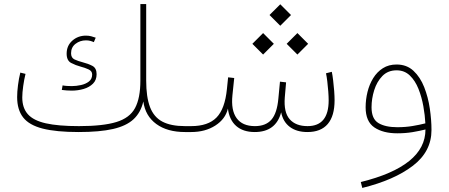

<svg xmlns="http://www.w3.org/2000/svg" viewBox="-20 -654 2222 951"><path d="M335 -205.1Q366.2 -205.1 394.3 -213.4Q422.4 -221.7 440.4 -239.5Q458.5 -257.3 458.5 -286.6Q458.5 -316.9 437.3 -327.9Q416 -338.9 390.6 -345.2Q366.2 -351.6 349.1 -359.6Q332 -367.7 332 -390.1Q332 -419.9 354.2 -437Q376.5 -454.1 405.8 -454.1Q417 -454.1 426.5 -451.7Q436 -449.2 444.8 -445.3L454.1 -467.3Q443.4 -471.2 431.6 -474.4Q419.9 -477.5 405.8 -477.5Q366.2 -477.5 338.1 -452.6Q310.1 -427.7 310.1 -388.2Q310.1 -354 332.3 -342.3Q354.5 -330.6 380.4 -323.7Q399.9 -318.8 418.2 -310.5Q436.5 -302.2 436.5 -285.2Q436.5 -262.7 420.4 -250.2Q404.3 -237.8 380.9 -232.7Q357.4 -227.5 335.4 -227.5Q324.2 -227.5 312.3 -228.3Q300.3 -229 290 -231L286.1 -208.5Q297.4 -207 310.1 -206.1Q322.8 -205.1 335 -205.1ZM704.1 -254.9V-633.8H675.3V-254.9Q675.3 -168 648.9 -118.9Q622.6 -69.8 556.4 -49.6Q490.2 -29.3 371.1 -29.3Q268.6 -29.3 207 -43.2Q145.5 -57.1 117.9 -88.4Q90.3 -119.6 90.3 -171.4Q90.3 -194.8 95 -228Q99.6 -261.2 106.4 -288.1L80.6 -294.4Q73.2 -264.6 69.1 -231.9Q64.9 -199.2 64.9 -173.3Q64.9 -110.4 94.7 -72.3Q124.5 -34.2 191.4 -17.1Q258.3 0 369.1 0Q474.1 0 540 -15.1Q606 -30.3 641.6 -63.5Q677.2 -96.7 689.9 -151.4Q699.7 -79.6 754.2 -39.8Q808.6 0 896.5 0H897V-29.3H896.5Q826.7 -29.3 784.4 -51.5Q742.2 -73.7 723.1 -123.5Q704.1 -173.3 704.1 -254.9Z M1230 -437 1283.2 -383.8 1336.4 -437 1283.2 -490.2ZM1399.9 -437 1453.1 -383.8 1506.3 -437 1453.1 -490.2ZM1314.9 -579.6 1368.2 -526.4 1421.4 -579.6 1368.2 -632.8ZM1242.7 -29.3Q1180.7 -29.3 1152.1 -68.6Q1123.5 -107.9 1131.3 -182.6L1140.1 -267.6L1109.9 -271L1104 -213.4Q1094.2 -114.7 1052.5 -72Q1010.7 -29.3 926.8 -29.3H897Q892.1 -29.3 889.6 -25.9Q887.2 -22.5 887.2 -14.6Q887.2 -6.8 889.6 -3.4Q892.1 0 897 0H926.8Q996.6 0 1046.6 -32.2Q1096.7 -64.5 1108.9 -116.2Q1115.7 -60.1 1149.9 -30Q1184.1 0 1241.7 0Q1346.7 0 1372.6 -97.7Q1381.8 -50.8 1415.5 -25.4Q1449.2 0 1502.9 0Q1569.3 0 1603.3 -39.8Q1637.2 -79.6 1637.2 -157.2Q1637.2 -176.8 1635.3 -203.4Q1633.3 -230 1630.1 -255.9Q1627 -281.7 1623.5 -298.3L1594.7 -291Q1598.1 -275.9 1601.1 -251.2Q1604 -226.6 1606 -200.9Q1607.9 -175.3 1607.9 -156.7Q1607.9 -29.3 1503.4 -29.3Q1444.8 -29.3 1414.8 -63.5Q1384.8 -97.7 1390.6 -171.4L1397 -246.1L1366.7 -249.5L1358.9 -167Q1352.5 -93.8 1324.5 -61.5Q1296.4 -29.3 1242.7 -29.3Z M2087.4 -12.7Q2087.4 78.6 2006.6 143.6Q1925.8 208.5 1767.1 247.6L1774.4 276.9Q1932.6 237.8 2024.9 167.2Q2117.2 96.7 2117.2 -9.8Q2117.2 -60.1 2108.9 -116.5Q2100.6 -172.9 2081.1 -222.4Q2061.5 -272 2028.1 -303.2Q1994.6 -334.5 1944.3 -334.5Q1905.3 -334.5 1876.5 -316.2Q1847.7 -297.9 1828.6 -267.1Q1809.6 -236.3 1800.3 -198.7Q1791 -161.1 1791 -122.6Q1791 -52.2 1834.2 -22.9Q1877.4 6.3 1947.8 6.3Q1988.3 6.3 2023.2 0.5Q2058.1 -5.4 2087.4 -12.7ZM2086.9 -43Q2058.1 -35.6 2023.2 -29.8Q1988.3 -23.9 1947.8 -23.9Q1888.7 -23.9 1854.5 -44.4Q1820.3 -64.9 1820.3 -122.6Q1820.3 -165 1833.5 -207.3Q1846.7 -249.5 1874 -277.6Q1901.4 -305.7 1944.3 -305.7Q1983.4 -305.7 2010 -280Q2036.6 -254.4 2052.7 -213.9Q2068.8 -173.3 2076.9 -127.9Q2085 -82.5 2086.9 -43Z"/></svg>

Font: Estedad-FD-VF Thin
Style: Regular
Weight: 100
Designer: Amin Abedi
Version: Version 5.0